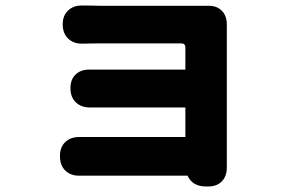

<svg xmlns="http://www.w3.org/2000/svg" viewBox="-20 -590 1040 695"><path d="M197 -25Q197 -58 217 -76.5Q237 -95 270 -94Q272 -94 273.5 -94Q275 -94 286 -94H651V-201H356Q343 -201 325.5 -201Q308 -201 305 -201Q274 -201 254.5 -219.5Q235 -238 235 -271Q235 -303 254.5 -321Q274 -339 305 -338Q310 -338 328 -338Q346 -338 356 -338H651V-418Q651 -433 636 -433Q607 -433 556 -433Q505 -433 448 -433Q391 -433 343 -433Q327 -433 305 -432.5Q283 -432 279 -432Q247 -431 227 -450Q207 -469 207 -502Q207 -534 227 -552.5Q247 -571 279 -570Q284 -570 296.5 -570Q309 -570 322.5 -569.5Q336 -569 343 -569Q379 -569 429.5 -569Q480 -569 534.5 -569Q589 -569 637.5 -569Q686 -569 717 -569Q717 -569 723 -569Q729 -569 733 -569Q764 -570 782.5 -551.5Q801 -533 801 -502Q801 -501 801 -500Q801 -499 801 -494Q801 -483 801 -447.5Q801 -412 801 -361.5Q801 -311 801 -255Q801 -199 801 -145.5Q801 -92 801 -51Q801 -10 801 9Q801 21 801 18Q801 15 801 17Q801 48 783 66.5Q765 85 734 85H725Q677 85 659 46H285Q272 46 270 46Q268 46 270.5 46Q273 46 270 46Q237 47 217 28Q197 9 197 -25Z"/></svg>

Font: Chiron GoRound TC H
Style: Regular
Weight: 900
Designer: Ryoko NISHIZUKA 西塚涼子 (kana, bopomofo & ideographs); Paul D. Hunt (Latin, Greek & Cyrillic); Sandoll Communications 산돌커뮤니
Foundry: Adobe
Version: Version 1.000;hotconv 1.1.1;makeotfexe 2.6.0